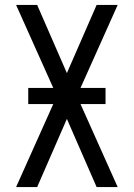

<svg xmlns="http://www.w3.org/2000/svg" viewBox="-20 -755 540 775"><path d="M45 0 195 -335H94V-400H195L45 -735H130L250 -460L370 -735H455L305 -400H406V-335H305L455 0H370L250 -275L130 0Z"/></svg>

Font: Zed Sans
Style: Regular
Weight: 400
Designer: Belleve Invis
Foundry: Belleve Invis
Version: Version 1.0.0; ttfautohint (v1.8.4)